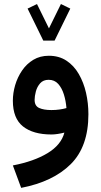

<svg xmlns="http://www.w3.org/2000/svg" viewBox="-20 -663 499 948"><path d="M193.8 -462.4 116.2 -620.6 162.6 -643.1 221.7 -522.9 280.8 -643.1 327.1 -620.6 249.5 -462.4ZM416.5 -99.1Q416.5 61 329.1 147.7Q241.7 234.4 84.5 264.6L43.5 153.8Q147.9 133.8 215.1 93Q282.2 52.2 297.9 -8.3Q282.7 -4.4 265.6 -1.7Q248.5 1 234.4 1Q143.6 1 93.5 -38.8Q43.5 -78.6 43.5 -165.5Q43.5 -203.6 54.9 -242.7Q66.4 -281.7 88.9 -314.7Q111.3 -347.7 144.5 -367.7Q177.7 -387.7 221.2 -387.7Q271.5 -387.7 308.3 -363.3Q345.2 -338.9 369.1 -297.4Q393.1 -255.9 404.8 -204.6Q416.5 -153.3 416.5 -99.1ZM233.9 -119.6Q254.9 -119.6 273.9 -122.3Q293 -125 308.1 -129.4Q305.2 -165.5 295.2 -197.3Q285.2 -229 267.1 -249Q249 -269 220.2 -269Q193.4 -269 178.2 -251.7Q163.1 -234.4 157 -211.2Q150.9 -188 150.9 -169.9Q150.9 -140.1 173.3 -129.9Q195.8 -119.6 233.9 -119.6Z"/></svg>

Font: Vazirmatn UI NL SemiBold
Style: Regular
Weight: 600
Designer: Saber Rastikerdar
Foundry: Saber Rastikerdar
Version: Version 33.003